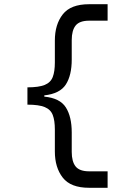

<svg xmlns="http://www.w3.org/2000/svg" viewBox="-20 -770 640 910"><path d="M402 120Q315 120 277.5 72Q240 24 240 -52V-156Q240 -199 230 -225Q220 -251 192 -262.5Q164 -274 110 -274V-356Q164 -356 192 -367.5Q220 -379 230 -405Q240 -431 240 -474V-578Q240 -654 277.5 -702Q315 -750 402 -750H490V-672H403Q357 -672 338.5 -649Q320 -626 320 -580V-488Q320 -413 292 -369.5Q264 -326 190 -318V-312Q264 -305 292 -261Q320 -217 320 -142V-50Q320 -4 338.5 19Q357 42 403 42H490V120Z"/></svg>

Font: Geist Mono
Style: Regular
Weight: 400
Monospace: yes
Designer: Basement.studio, Andrés Briganti, Mateo Zaragoza
Foundry: Basement.studio, Vercel, Andrés Briganti, Guido Ferreyra, Mateo Zaragoza
Version: Version 1.500; ttfautohint (v1.8.4.7-5d5b)